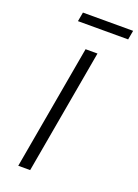

<svg xmlns="http://www.w3.org/2000/svg" viewBox="-160 -918 708 985"><g transform="rotate(20 194.5 -426.0)"><path d="M137 0H72L192 -680H257ZM389 -852 380 -802H106L115 -852Z"/></g></svg>

Font: Inria Sans Light
Style: Italic
Weight: 300
Italic angle: -10°
Designer: Black Foundry Team
Foundry: Black Foundry
Version: Version 1.2; ttfautohint (v1.8.3)